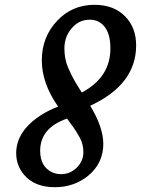

<svg xmlns="http://www.w3.org/2000/svg" viewBox="-20 -780 591 805"><path d="M358.4 -336.4Q413.1 -246.1 413.1 -176.8Q413.1 -96.2 350.6 -43.9Q291 4.9 210 4.9Q125 4.9 81.1 -46.9Q47.9 -86.4 47.9 -137.7Q47.9 -230.5 152.8 -297.9Q186 -318.8 223.6 -333Q155.3 -430.7 155.3 -526.9Q155.3 -625 219.7 -692.9Q281.7 -758.8 373 -759.8Q457.5 -760.7 505.9 -710Q550.8 -663.6 550.8 -589.8Q550.8 -426.3 359.9 -337.4ZM322.8 -392.1Q442.9 -455.6 442.9 -577.1Q442.9 -642.1 414.1 -672.9Q387.7 -701.2 346.2 -696.8Q308.1 -693.8 280.3 -661.1Q250 -626 250 -577.1Q250 -531.7 266.1 -495.1Q282.2 -458.5 295.4 -436.5ZM261.2 -282.7Q148.4 -244.1 148.4 -147.5Q148.4 -81.5 198.7 -57.6Q215.8 -49.8 235.6 -49.8Q255.4 -49.8 271.5 -56.6Q287.6 -63.5 300.8 -76.2Q329.6 -104 329.6 -141.6Q329.6 -175.3 314.7 -202.6Q299.8 -230 287.1 -247.1Z"/></svg>

Font: Courgette
Style: Regular
Weight: 400
Designer: Karolina Lach
Foundry: Sorkin Type Co.
Version: Version 1.002